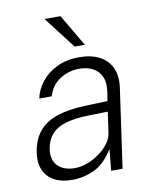

<svg xmlns="http://www.w3.org/2000/svg" viewBox="-83 -787 704 862"><g transform="rotate(-10 269.5 -356.5)"><path d="M176.5 10Q129 10 96.2 -7.5Q63.5 -25 48.8 -57.5Q34 -90 40 -135.5Q52 -222 112 -262.8Q172 -303.5 294 -307.5L393.5 -311L400.5 -356.5Q408 -413.5 377.8 -444.8Q347.5 -476 291.5 -476Q244.5 -475.5 205 -450.2Q165.5 -425 150.5 -375.5H94Q102 -415.5 129.5 -450.2Q157 -485 200.8 -506Q244.5 -527 301.5 -527Q358 -527 395.8 -506.5Q433.5 -486 449.8 -448.5Q466 -411 458.5 -359L407.5 0H355.5L365 -97.5Q326 -34.5 277.2 -12.2Q228.5 10 176.5 10ZM198 -40Q225.5 -40 254.5 -50.8Q283.5 -61.5 309.2 -80Q335 -98.5 352.2 -121.2Q369.5 -144 373 -168L386.5 -264L304 -262Q237 -261 194.2 -248.2Q151.5 -235.5 129 -209.2Q106.5 -183 100 -141Q94 -93.5 121 -66.8Q148 -40 198 -40ZM291 -577.5 179 -723H252L337.5 -577.5Z"/></g></svg>

Font: Public Sans Thin ExtraLight
Style: Italic
Weight: 250
Italic angle: -8°
Version: Version 2.001